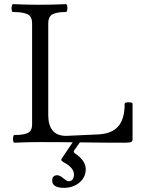

<svg xmlns="http://www.w3.org/2000/svg" viewBox="-20 -686 699 927"><path d="M49 3Q45 3 43.5 -6Q42 -15 43.5 -24.5Q45 -34 49 -34Q93 -34 114 -44Q135 -54 135 -86V-572Q135 -607 112.5 -617.5Q90 -628 43 -628Q38 -628 36.5 -637.5Q35 -647 37 -656.5Q39 -666 43 -666Q108 -663 171 -663Q235 -663 298 -666Q303 -666 304.5 -656.5Q306 -647 304.5 -637.5Q303 -628 298 -628Q256 -628 234.5 -617.5Q213 -607 213 -572V-129Q213 -82 234 -56Q255 -30 300 -30L453 -37Q520 -40 551 -76Q582 -112 582 -185Q582 -190 591.5 -191.5Q601 -193 610.5 -191.5Q620 -190 620 -185V-13Q620 -3 612 0Q604 3 581 3Q479 3 377.5 1.5Q276 0 174 0Q112 0 49 3ZM290 221Q232 221 232 186Q232 160 257 160Q268 160 286 175Q303 189 310 189Q337 189 337 156Q337 123 285 96Q276 90 276 86Q276 81 279 78L335 -5H370L339 39Q336 43 336 46Q336 49 341 54Q394 89 394 131Q394 159 378.5 179.5Q363 200 339.5 210.5Q316 221 290 221Z"/></svg>

Font: Junicode
Style: Regular
Weight: 400
Designer: Peter S. Baker
Version: Version 2.100; ttfautohint (v1.8.4)